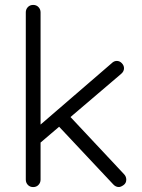

<svg xmlns="http://www.w3.org/2000/svg" viewBox="-20 -760 575 780"><path d="M114.8 0Q101.5 0 93.1 -8.9Q84.8 -17.8 84.8 -30.2V-709.8Q84.8 -722.2 93.1 -731.1Q101.5 -740 114.8 -740Q128 -740 136.4 -731.1Q144.8 -722.2 144.8 -709.8V-30.2Q144.8 -17.8 136.4 -8.9Q128 0 114.8 0ZM454.5 -512.5Q466.2 -512.5 475 -503.2Q483.8 -494 483.8 -482.8Q483.8 -470 472.5 -460.2L137 -174.2L134.2 -244.8L433.8 -503.2Q443 -512.5 454.5 -512.5ZM462.8 -0.2Q450.2 -0.2 440.5 -10.5L212.8 -253L258 -293.5L483.8 -52.5Q493 -43 493 -30Q493 -16 481.9 -8.1Q470.8 -0.2 462.8 -0.2Z"/></svg>

Font: Quicksand Variable Light
Style: Regular
Weight: 300
Designer: Andrew Paglinawan
Foundry: Andrew Paglinawan
Version: Version 3.004